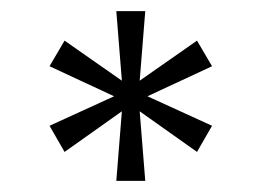

<svg xmlns="http://www.w3.org/2000/svg" viewBox="-20 -722 470 345"><path d="M96 -449 199 -522 189 -397H241L231 -522L334 -449L361 -496L245 -549L361 -603L334 -649L231 -577L241 -702H189L199 -577L96 -649L69 -603L185 -549L69 -496Z"/></svg>

Font: Mission
Style: Regular
Weight: 400
Version: Version 1.000;FEAKit 1.0